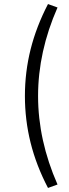

<svg xmlns="http://www.w3.org/2000/svg" viewBox="-20 -737 339 948"><path d="M217 191Q159 80 131 -32.5Q103 -145 103 -263Q103 -381 131 -493Q159 -605 217 -717L264 -700Q168 -482 168 -263Q168 -44 264 174Z"/></svg>

Font: Nunito Sans Light
Style: Regular
Weight: 300
Designer: Vernon Adams
Foundry: Vernon Adams
Version: Version 3.101; ttfautohint (v1.8.4.7-5d5b);gftools[0.9.27]